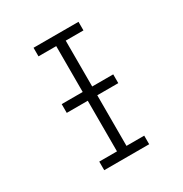

<svg xmlns="http://www.w3.org/2000/svg" viewBox="-158 -790 866 910"><g transform="rotate(-30 275.0 -335.0)"><path d="M152 0V-47H249V-623H152V-670H398V-623H301V-47H398V0ZM416 -324H134V-372H416Z"/></g></svg>

Font: Lode Dark
Style: Regular
Weight: 400
Monospace: yes
Designer: Belleve Invis
Foundry: Belleve Invis
Version: Version 29.2.0; ttfautohint (v1.8.3)